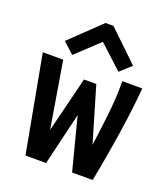

<svg xmlns="http://www.w3.org/2000/svg" viewBox="-128 -776 756 867"><g transform="rotate(20 250.0 -343.0)"><path d="M95 0 9 -465H107L160 -147L226 -413H285L363 -149Q375 -237 381 -290.5Q387 -344 389 -377.5Q391 -411 391 -438V-465H487Q481 -391 470 -311Q459 -231 445.5 -151.5Q432 -72 418 0H319L254 -252L194 0ZM138 -499 85 -547 230 -686H268L413 -547L360 -499L248 -602Z"/></g></svg>

Font: Inconsolata
Style: Bold
Weight: 700
Monospace: yes
Designer: Raph Levien, Cyreal, Brenton Simpson
Foundry: Raph Levien, Cyreal, Google
Version: Version 3.100; ttfautohint (v1.8.4.7-5d5b)